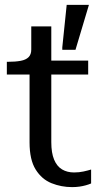

<svg xmlns="http://www.w3.org/2000/svg" viewBox="-20 -756 413 786"><path d="M8 -451V-503H13Q43 -503 64.5 -507Q86 -511 97 -522Q108 -533 108 -553V-648H190V-508H341V-451H190V-174Q190 -130 201.5 -102.5Q213 -75 234 -62.5Q255 -50 283 -50Q304 -50 322 -54Q340 -58 353 -62V-5Q344 -1 331.5 2.5Q319 6 305 8Q291 10 275 10Q231 10 191 -6Q151 -22 126 -62Q101 -102 101 -173V-451ZM289 -552 344 -736H253L235 -562V-552Z"/></svg>

Font: Roboto Serif 20pt
Style: Regular
Weight: 400
Designer: Greg Gazdowicz
Foundry: Commercial Type
Version: Version 1.008